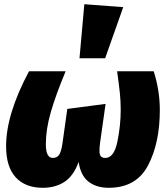

<svg xmlns="http://www.w3.org/2000/svg" viewBox="-20 -873 793 913"><path d="M9 -178Q9 -330 118 -534H292Q245 -421 221.5 -339.5Q198 -258 198 -187Q198 -122 231 -122Q250 -122 260.5 -136Q271 -150 277 -191L300 -355L482 -379L456 -195Q453 -173 453 -156Q453 -139 459 -130.5Q465 -122 481 -122Q522 -122 538 -198.5Q554 -275 554 -351Q554 -392 550 -430.5Q546 -469 537 -534H711Q740 -442 740 -350Q740 -193 684 -86.5Q628 20 497 20Q438 20 400.5 -9.5Q363 -39 354 -103Q330 -37 287 -8.5Q244 20 183 20Q101 20 55 -29.5Q9 -79 9 -178ZM381 -853 566 -839 480 -596H358Z"/></svg>

Font: Fira Sans Black
Style: Italic
Weight: 900
Italic angle: -8°
Designer: Carrois Corporate & Edenspiekermann AG
Foundry: Carrois Corporate GbR & Edenspiekermann AG
Version: Version 4.203